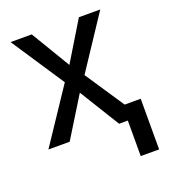

<svg xmlns="http://www.w3.org/2000/svg" viewBox="-130 -622 782 891"><g transform="rotate(-20 260.5 -176.0)"><path d="M245.6 -335.4 362.8 -528.3H468.3L295.4 -267.1L473.6 0H369.1L247.1 -197.8L125 0H20L198.2 -267.1L25.4 -528.3H129.9ZM502.9 175.3H412.1V-74.7H502.9Z"/></g></svg>

Font: Roboto-ThirdPerson-AD3FC
Style: ThirdPerson-AD3FC
Weight: 400
Designer: Google
Version: Version 2.137; 2017